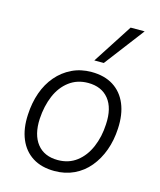

<svg xmlns="http://www.w3.org/2000/svg" viewBox="-115 -848 781 939"><g transform="rotate(15 275.0 -379.0)"><path d="M250 8Q184 8 139 -20.5Q94 -49 72 -101.5Q50 -154 54 -225Q57 -286 75 -337Q93 -388 125.5 -426Q158 -464 202.5 -485.5Q247 -507 301 -507Q367 -507 412 -478.5Q457 -450 479 -397.5Q501 -345 497 -273Q494 -213 475.5 -162Q457 -111 425 -72.5Q393 -34 348.5 -13Q304 8 250 8ZM252 -48Q307 -48 347 -78.5Q387 -109 409.5 -161.5Q432 -214 435 -278Q440 -361 403.5 -406Q367 -451 299 -451Q244 -451 203.5 -420.5Q163 -390 141 -338Q119 -286 115 -220Q111 -139 147 -93.5Q183 -48 252 -48ZM299 -565 429 -766H500L347 -565Z"/></g></svg>

Font: Nunitoga
Style: Light Italic
Weight: 300
Italic angle: -9°
Designer: Vernon Adams
Foundry: Vernon Adams
Version: Version 1.0